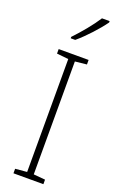

<svg xmlns="http://www.w3.org/2000/svg" viewBox="-180 -994 632 1037"><g transform="rotate(20 136.0 -475.0)"><path d="M257 -942V-950H213C184 -904 134 -844 91 -799V-791H117C165 -831 225 -897 257 -942ZM222 0V-26L155 -32V-681L222 -688V-714H50V-688L117 -681V-32L50 -26V0Z"/></g></svg>

Font: Noto Sans Myanmar UI SemiCondensed ExtraLight
Style: Regular
Weight: 200
Width: 4
Designer: Monotype Design Team
Foundry: Monotype Imaging Inc.
Version: Version 2.103